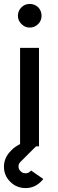

<svg xmlns="http://www.w3.org/2000/svg" viewBox="-29 -743 292 975"><path d="M191 166 129 123Q128 124 127 125Q126 126 125 127Q115 137 101 137Q86 137 76 127Q65 117 65 102Q65 88 76 78L168 -14H78Q62 -6 49.5 2.5Q37 11 28 21Q-9 57 -9 104Q-9 148 23 180Q55 212 101 212Q146 212 178 180Q181 177 184.5 173.5Q188 170 191 166ZM182 -663Q182 -688 165 -706Q147 -723 122 -723Q97 -723 80 -706Q62 -688 62 -663Q62 -638 80 -621Q97 -603 122 -603Q147 -603 165 -621Q182 -638 182 -663ZM73 0H169V-500H73Z"/></svg>

Font: Unageo
Style: Medium
Weight: 500
Designer: Richard Sepsi
Foundry: Richard Sepsi
Version: Version 2.000